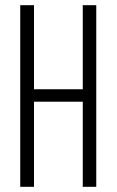

<svg xmlns="http://www.w3.org/2000/svg" viewBox="-20 -720 450 740"><path d="M58 -700V0H111V-328H299V0H351V-700H299V-376H111V-700Z"/></svg>

Font: Modon Arabic
Style: Regular
Weight: 400
Designer: Ahmedzaza
Foundry: Ahmedzaza
Version: Version 2.010